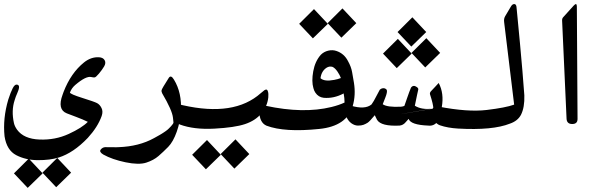

<svg xmlns="http://www.w3.org/2000/svg" viewBox="-42 -604 3042 948"><path d="M235.4 320.3 167.5 248.5Q221.2 195.3 240.7 175.8Q274.4 212.4 309.1 248.5Q309.1 248.5 235.4 320.3ZM94.7 323.7 26.9 252Q80.6 198.7 100.1 179.2Q133.8 215.8 168.5 252Q168.5 252 94.7 323.7Z M391.6 76.7Q320.8 150.9 247.6 173.8Q205.1 187 145 186.8Q85 186.5 38.1 162.1Q-8.8 137.7 -19.5 69.3Q-28.8 -19 -1 -112.8Q10.7 -148.9 20.8 -168.5Q30.8 -188 41.7 -186.3Q52.7 -184.6 52 -173.1Q51.3 -161.6 43.2 -144Q35.2 -126.5 30.3 -109.4Q13.2 -57.6 26.9 3.9Q30.3 19.5 42.5 36.6Q75.7 82 153.3 85Q231 87.9 297.1 57.4Q363.3 26.9 391.6 -2.4Q367.7 -14.2 335 -26.4Q302.2 -38.6 287.6 -44.4Q239.7 -63.5 267.1 -136.7Q272 -149.4 272 -150.4Q308.1 -243.7 373 -295.9Q407.2 -323.2 446.3 -321.3Q466.8 -320.3 474.6 -306.9Q482.4 -293.5 472.2 -276.1Q461.9 -258.8 446.5 -240.5Q431.2 -222.2 425 -221.7Q418.9 -221.2 408.7 -223.6Q382.8 -230 329.1 -184.1Q311.5 -168.9 303.2 -147Q306.2 -138.7 364.7 -120.4Q423.3 -102.1 437 -95Q450.7 -87.9 459.2 -70.8Q467.8 -53.7 460 -31.2Q440.4 23.4 391.6 76.7Z M468.3 159.2Q446.3 146 455.3 134.5Q464.4 123 478 122.6Q491.7 122.1 512.7 122.8Q533.7 123.5 543.9 122.6Q644 119.1 718.3 78.1Q719.2 77.6 727.1 73.2Q734.9 68.8 737.1 67.6Q739.3 66.4 746.6 62.3Q753.9 58.1 756.8 56.2Q759.8 54.2 766.4 50Q772.9 45.9 776.4 43.2Q779.8 40.5 785.2 36.4Q790.5 32.2 802.7 19Q814.9 5.9 814.5 0.2Q814 -5.4 812 -22.9Q808.1 -59.6 758.8 -143.1Q754.4 -151.9 755.9 -158.7Q756.8 -165.5 791.5 -219.7Q802.2 -235.8 816.9 -210.9Q856.9 -146 851.1 -53.7Q848.1 -2.9 830.6 46.6Q813 96.2 788.6 121.1Q764.2 146 740.5 166.5Q716.8 187 680.2 199Q643.6 210.9 577.9 197.3Q512.2 183.6 468.3 159.2Z M1115.2 228.5 1047.4 156.7Q1101.1 103.5 1120.6 84Q1154.3 120.6 1189 156.7Q1189 156.7 1115.2 228.5ZM974.6 231.9 906.7 160.2Q960.4 106.9 980 87.4Q1013.7 124 1048.3 160.2Q1048.3 160.2 974.6 231.9Z M1282.7 -123Q1277.8 -78.6 1248.3 -43.5Q1218.8 -8.3 1167.5 8.8Q1116.2 25.9 1015.9 31.2Q915.5 36.6 845.7 10.7Q820.3 -1 813 -42Q808.1 -66.9 810.5 -79.1Q815.4 -96.7 846.7 -87.9Q856.4 -85 860.4 -84.5Q1114.7 -26.9 1245.6 -144Q1256.8 -153.8 1263.7 -158.7Q1277.3 -167.5 1281.2 -151.4Q1284.2 -142.1 1282.7 -123Z M1643.6 -418 1575.7 -489.7Q1629.4 -543 1648.9 -562.5Q1682.6 -525.9 1717.3 -489.7Q1717.3 -489.7 1643.6 -418ZM1502.9 -414.6 1435.1 -486.3Q1488.8 -539.6 1508.3 -559.1Q1542 -522.5 1576.7 -486.3Q1576.7 -486.3 1502.9 -414.6Z M1534.2 32.7Q1363.3 50.3 1273.9 16.6Q1239.3 1.5 1238.3 -53.2Q1238.3 -58.6 1237.8 -67.1Q1237.3 -75.7 1245.4 -80.1Q1253.4 -84.5 1256.8 -84.5Q1260.3 -84.5 1268.6 -82Q1456.1 -41.5 1594.7 -75.7Q1632.3 -85 1659.2 -97.7Q1659.2 -119.6 1654.8 -142.6Q1606 -116.7 1556.2 -121.1Q1530.3 -124 1515.1 -146.5Q1508.3 -156.7 1505.4 -168.9Q1495.6 -202.1 1504.6 -252Q1513.7 -301.8 1542 -333.5Q1557.1 -348.6 1578.4 -353.8Q1599.6 -358.9 1618.7 -352.5Q1657.2 -339.8 1676.3 -302.2Q1691.9 -274.4 1696.5 -248Q1701.2 -221.7 1705.6 -195.3Q1715.3 -135.3 1699.7 -81.1Q1670.9 19 1534.2 32.7ZM1641.1 -218.8Q1636.2 -232.9 1624.3 -250.5Q1612.3 -268.1 1599.6 -273.9Q1584 -278.3 1570.3 -269.5Q1544.9 -252.9 1540.5 -217.8Q1559.6 -200.2 1607.9 -209.5Q1627 -212.9 1641.1 -218.8Z M1988.8 -374 1920.9 -445.8Q1974.6 -499 1994.1 -518.6Q2027.8 -481.9 2062.5 -445.8Q2062.5 -445.8 1988.8 -374ZM2057.6 -271 1989.7 -342.8Q2043.5 -396 2063 -415.5Q2096.7 -378.9 2131.3 -342.8Q2131.3 -342.8 2057.6 -271ZM1917 -267.6 1849.1 -339.4Q1902.8 -392.6 1922.4 -412.1Q1956.1 -375.5 1990.7 -339.4Q1990.7 -339.4 1917 -267.6Z M1663.1 -78.1Q1670.4 -93.8 1689.9 -82.5Q1760.3 -61.5 1792.5 -88.4Q1804.2 -105 1814.9 -126.7Q1825.7 -148.4 1833 -160.6Q1840.3 -168 1850.6 -168.5Q1860.8 -168.9 1867.7 -160.2Q1871.6 -149.9 1860.6 -122.3Q1849.6 -94.7 1847.7 -89.4Q1869.6 -73.7 1938 -77.1Q1947.8 -78.1 1954.6 -81.1Q1958 -90.3 1968.5 -121.1Q1979 -151.9 1987.3 -171.4Q1999 -187 2016.6 -173.8Q2024.4 -168 2023.2 -161.9Q2022 -155.8 2020.3 -148.9Q2018.6 -142.1 2017.1 -134.5Q2015.6 -127 2011.7 -108.2Q2007.8 -89.4 2006.3 -82Q2039.1 -61.5 2089.8 -67.4Q1780.3 -13.2 2097.7 -67.9Q2097.2 -88.9 2081.5 -137.2Q2078.6 -145.5 2085.9 -153.6Q2093.3 -161.6 2106 -174.8Q2118.7 -188 2124 -194.3Q2151.4 -143.1 2139.2 -74.7Q2131.8 -22 2121.1 -6.8Q2101.6 20 2072.3 16.1Q1985.4 12.7 1975.6 -17.1Q1972.2 -14.2 1960.4 0Q1948.7 14.2 1930.7 16.1Q1839.8 20.5 1819.8 -12.2Q1816.9 -17.1 1813.5 -24.7Q1810.1 -32.2 1808.6 -35.2Q1782.7 -3.9 1772.9 2.2Q1763.2 8.3 1752.7 12.2Q1742.2 16.1 1725.6 16.1Q1709 16.1 1692.6 4.4Q1676.3 -7.3 1666 -32Q1655.8 -56.6 1663.1 -78.1Z M2476.1 6.3Q2390.6 40.5 2219.7 30.8Q2168.5 27.8 2129.9 14.6Q2095.7 1.5 2091.3 -48.8Q2089.4 -62.5 2097.2 -72Q2105 -81.5 2121.6 -78.1Q2266.6 -49.8 2360.8 -61Q2455.1 -72.3 2496.6 -87.4Q2449.7 -476.6 2447.3 -493.9Q2444.8 -511.2 2451.9 -523.4Q2459 -535.6 2480 -570.8Q2487.3 -584 2496.8 -584Q2506.3 -584 2508.1 -570.3Q2509.8 -556.6 2510.7 -543.7Q2511.7 -530.8 2525.4 -389.6Q2538.6 -248.5 2546.9 -133.3Q2548.8 -73.7 2530.3 -37.1Q2514.2 -6.8 2476.1 6.3Z M2806.2 -571.3 2809.6 -17.6Q2810.1 8.3 2783.4 8.3Q2756.8 8.3 2755.4 -17.6L2733.4 -502.4Q2732.9 -512.7 2738.8 -519L2790.5 -576.2Q2806.2 -593.3 2806.2 -571.3Z"/></svg>

Font: Amiri Typewriter
Style: Bold
Weight: 700
Monospace: yes
Designer: Khaled Hosny
Version: Version 1.1